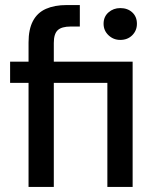

<svg xmlns="http://www.w3.org/2000/svg" viewBox="-20 -740 621 760"><path d="M93 0V-412H20V-496H93V-572Q93 -624 110.5 -657Q128 -690 162 -705Q196 -720 244 -720H296V-635H260Q224 -635 208.5 -620.5Q193 -606 193 -570V-496H505V0H405V-412H193V0ZM456 -582Q429 -582 409.5 -600.5Q390 -619 390 -646Q390 -674 409.5 -691Q429 -708 456 -708Q485 -708 503.5 -691Q522 -674 522 -646Q522 -619 503.5 -600.5Q485 -582 456 -582Z"/></svg>

Font: DM Sans 24pt Medium
Style: Regular
Weight: 500
Designer: Colophon Foundry, Jonny Pinhorn
Foundry: Colophon Foundry
Version: Version 4.004;gftools[0.9.30]